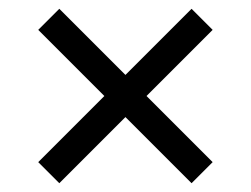

<svg xmlns="http://www.w3.org/2000/svg" viewBox="-20 -590 571 437"><path d="M416 -173 67 -522 115 -570 464 -221ZM115 -173 67 -221 416 -570 464 -522Z"/></svg>

Font: Instrument Sans
Style: Regular
Weight: 400
Designer: Rodrigo Fuenzalida
Foundry: fragTYPE
Version: Version 1.000;gftools[0.9.28]